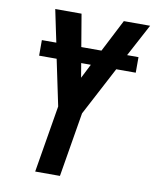

<svg xmlns="http://www.w3.org/2000/svg" viewBox="-83 -799 698 863"><g transform="rotate(10 266.0 -367.5)"><path d="M137 0 188 -306 144 -516H64V-587H130L119 -639L99 -735H219L244 -587H336L412 -735H532L453 -587H505V-516H416L299 -294L250 0ZM267 -451 300 -516H256Z"/></g></svg>

Font: Iosevka SS04
Style: Bold Italic
Weight: 700
Italic angle: -9°
Monospace: yes
Designer: Belleve Invis
Foundry: Belleve Invis
Version: Version 19.0.0; ttfautohint (v1.8.4)